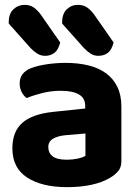

<svg xmlns="http://www.w3.org/2000/svg" viewBox="-20 -755 575 791"><path d="M16 -658V-664Q16 -699 35.5 -717Q55 -735 82 -735Q104 -735 120 -723.5Q136 -712 150 -692L228 -580Q220 -549 204 -537Q188 -525 166 -525Q148 -525 133 -534.5Q118 -544 105 -558ZM236 -658V-663Q236 -698 255 -716.5Q274 -735 301 -735Q324 -735 340 -723.5Q356 -712 370 -692L448 -580Q440 -549 424 -537Q408 -525 385 -525Q367 -525 352.5 -534.5Q338 -544 325 -558ZM332 -113V-205L250 -198Q218 -195 198.5 -183.5Q179 -172 179 -149Q179 -125 197 -111Q215 -97 256 -97Q278 -97 299.5 -101.5Q321 -106 332 -113ZM480 -317V-91Q480 -65 466.5 -49.5Q453 -34 434 -23Q403 -4 358 6Q313 16 256 16Q153 16 92 -23.5Q31 -63 31 -144Q31 -213 72 -249Q113 -285 198 -294L331 -308V-319Q331 -351 305 -366Q279 -381 230 -381Q192 -381 155.5 -372Q119 -363 90 -351Q78 -359 69.5 -375.5Q61 -392 61 -411Q61 -455 107 -474Q136 -485 174.5 -490.5Q213 -496 250 -496Q302 -496 344.5 -485.5Q387 -475 417 -453Q447 -431 463.5 -397Q480 -363 480 -317Z"/></svg>

Font: Baloo 2 Latin
Style: Bold
Weight: 400
Designer: Sarang Kulkarni and Ek Type
Foundry: Ek Type
Version: Version 1.001